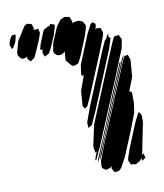

<svg xmlns="http://www.w3.org/2000/svg" viewBox="-79 -634 703 824"><g transform="rotate(-10 272.0 -222.0)"><path d="M330 -474 297 -393 285 -369 279 -361 264 -356 259 -355 250 -361 230 -385 233 -423 222 -414 208 -411 197 -414 186 -424 185 -434 190 -465 218 -532 238 -560 251 -566 257 -569 270 -567 279 -565 281 -560 287 -545 286 -536 290 -539 301 -541 312 -543 324 -539 332 -536 337 -526 342 -518 340 -507ZM133 -493 112 -444 103 -425 99 -418 81 -406 76 -413 69 -421 70 -427V-431L66 -426L51 -423L42 -427L32 -440L31 -453L44 -501L82 -561L93 -568L103 -566L113 -564L117 -553L120 -545L117 -535L120 -537L129 -538L138 -539L140 -530L142 -519ZM199 -500 178 -451 168 -432 164 -426 145 -416 142 -424 138 -435 141 -447 130 -449 132 -454 137 -473 154 -515 161 -530 184 -543 183 -538 188 -544 193 -550 202 -547 210 -544 209 -533ZM31 -499 19 -478 12 -472 9 -480 5 -491 6 -496 10 -512 21 -530 29 -531H38L37 -523ZM388 -413 309 -221 288 -175 276 -166 268 -179 273 -245 296 -308H286V-319L291 -354L342 -479L362 -518L371 -526L384 -517L382 -502L378 -492L383 -497L397 -496H402L404 -490L409 -476L407 -463ZM422 -399 319 -150 293 -92 276 -82V-87L275 -106L299 -172L388 -388L404 -425L412 -441L418 -446L424 -459L431 -466L430 -459L428 -453L436 -447L434 -436ZM476 -394 425 -268 341 -67 309 10 305 17 297 35 287 57 281 61 282 56 288 38 294 24 288 28 286 20 283 -1 303 -93 412 -356 441 -425 450 -444 454 -450 463 -451 474 -452 478 -443 483 -433 482 -425ZM463 -323 340 -28 312 41 301 63 302 57 308 40 339 -34 444 -288 471 -352 480 -367 476 -355ZM487 -151 481 -112 451 -34 408 69 385 111 375 121 367 123 355 125 348 114 344 107 346 96 339 103 325 107 319 108 310 102 304 97 303 88 305 66 331 -1 441 -264 475 -346 481 -358 492 -361 497 -362 499 -357 505 -338 499 -265 476 -206H477L486 -202L487 -191ZM436 -276 324 -6 299 56 288 75 290 70 296 52 326 -19 414 -233 444 -305 456 -334 462 -338 457 -326ZM479 97 478 84 470 95 458 102 450 107 434 104H429L426 98L420 85L422 74L435 36L478 -69L495 -103L501 -112L506 -105L511 -98V-90V-66L483 73L484 72L490 66L492 74L495 86Z"/></g></svg>

Font: Rubik Marker Hatch
Style: Regular
Weight: 400
Designer: Hubert and Fischer, NaN
Foundry: Hubert & Fischer, NaN
Version: Version 2.200